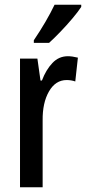

<svg xmlns="http://www.w3.org/2000/svg" viewBox="-20 -837 361 806"><path d="M265 -601Q274 -601 284.5 -599.5Q295 -598 307 -595L296 -495Q288 -498 278.5 -499.5Q269 -501 260 -501Q213 -501 185.5 -453Q158 -405 159 -331V-51H64V-591H137L150 -499H156Q173 -544 200 -572.5Q227 -601 265 -601ZM321 -808Q308 -788 284 -759.5Q260 -731 233.5 -703.5Q207 -676 186 -657H122V-668Q176 -748 209 -817H321Z"/></svg>

Font: Noto Sans Tamil UI ExtraCondensed Medium
Style: Regular
Weight: 500
Width: 2
Designer: Jelle Bosma - Monotype Design Team
Foundry: Monotype Imaging Inc.
Version: Version 2.004; ttfautohint (v1.8.4.7-5d5b)